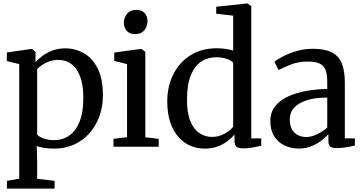

<svg xmlns="http://www.w3.org/2000/svg" viewBox="-20 -839 2070 1098"><path d="M19.5 239.5V195L90 183V-472.5L19 -490V-539L158.5 -559H163.5L183 -542.5V-483.5Q198 -500.5 222.5 -519Q247 -537.5 280 -550Q313 -562.5 353.5 -562.5Q411 -562.5 460 -534.5Q509 -506.5 538.8 -447.2Q568.5 -388 568.5 -293.5Q568.5 -230.5 548.8 -175.2Q529 -120 492.2 -78Q455.5 -36 404 -12.5Q352.5 11 287.5 11Q262 11 234.5 6.8Q207 2.5 190 -3.5L192.5 80V183.5L292 195V239.5ZM289.5 -37.5Q337.5 -37.5 375 -63Q412.5 -88.5 434.5 -142Q456.5 -195.5 456.5 -279.5Q456.5 -337 445.5 -378.2Q434.5 -419.5 414.8 -445.8Q395 -472 369.2 -484.2Q343.5 -496.5 314 -496.5Q286 -496.5 262 -488Q238 -479.5 220.2 -467.2Q202.5 -455 192.5 -444V-69.5Q200 -58.5 227 -48Q254 -37.5 289.5 -37.5Z M629 0V-45L706.5 -54.5V-472.5L633.5 -490.5V-538.5L784 -559H789L811 -542.5V-54L887.5 -45V0ZM752 -644Q721 -644 704.8 -662.8Q688.5 -681.5 688.5 -708.5Q688.5 -737.5 706.5 -760Q724.5 -782.5 759.5 -782.5H760.5Q791 -782.5 807.2 -764Q823.5 -745.5 823.5 -718.5Q823.5 -689 805.8 -666.5Q788 -644 753 -644Z M1151.5 11Q1108.5 11 1069.5 -5.2Q1030.5 -21.5 1000.8 -55Q971 -88.5 953.8 -139.5Q936.5 -190.5 936.5 -259.5Q936.5 -344.5 970.8 -413.2Q1005 -482 1068.5 -522.5Q1132 -563 1219.5 -563Q1246.5 -563 1270.8 -559.2Q1295 -555.5 1313.5 -550V-749.5L1216.5 -760.5V-800.5L1391 -819H1396.5L1417 -803.5V-47.5H1474V-5.5Q1454.5 -1 1427.2 4.2Q1400 9.5 1371 9.5Q1347 9.5 1334 1.5Q1321 -6.5 1321 -36.5V-70Q1305 -50 1280.2 -31.2Q1255.5 -12.5 1223 -0.8Q1190.5 11 1151.5 11ZM1191.5 -56Q1220 -56 1244 -65.2Q1268 -74.5 1286 -88Q1304 -101.5 1313.5 -114.5V-479.5Q1306 -492 1278 -501.8Q1250 -511.5 1216 -511.5Q1168 -511.5 1130.8 -487Q1093.5 -462.5 1071.8 -410.2Q1050 -358 1049.5 -274Q1048.5 -196.5 1067.8 -148.2Q1087 -100 1119.8 -78Q1152.5 -56 1191.5 -56Z M1689 10.5Q1645.5 10.5 1608.5 -6.5Q1571.5 -23.5 1548.8 -58.5Q1526 -93.5 1526 -146.5Q1526 -196.5 1553.2 -231Q1580.5 -265.5 1627 -287Q1673.5 -308.5 1731.5 -319Q1789.5 -329.5 1851.5 -330V-368Q1851.5 -412 1842 -437.8Q1832.5 -463.5 1808.8 -475.2Q1785 -487 1741 -487Q1684.5 -487 1641.2 -469.2Q1598 -451.5 1573 -438.5L1549.5 -486Q1560.5 -496 1593.2 -513.8Q1626 -531.5 1671.8 -545.8Q1717.5 -560 1768.5 -560Q1836.5 -560 1876.8 -539.8Q1917 -519.5 1934.5 -476.8Q1952 -434 1952 -366.5V-48L2009.5 -47.5V-7Q1998.5 -4 1981 -0.5Q1963.5 3 1943.8 5.5Q1924 8 1907 8Q1880.5 8 1869.2 0Q1858 -8 1858 -36.5V-71Q1846 -58 1822 -38.5Q1798 -19 1764.2 -4.2Q1730.5 10.5 1689 10.5ZM1732 -55.5Q1760 -55.5 1793 -71Q1826 -86.5 1851.5 -109.5V-281Q1779.5 -281 1732 -265Q1684.5 -249 1660.8 -221.5Q1637 -194 1637 -158.5Q1637 -122.5 1649.5 -99.8Q1662 -77 1683.5 -66.2Q1705 -55.5 1732 -55.5Z"/></svg>

Font: Merriweather 36pt
Style: Regular
Weight: 400
Designer: Eben Sorkin
Foundry: Eben Sorkin
Version: Version 2.100